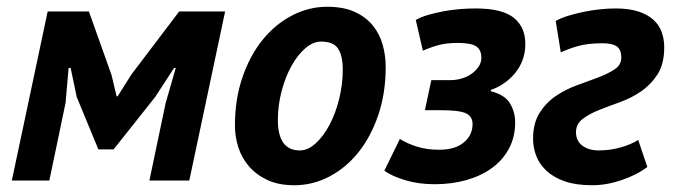

<svg xmlns="http://www.w3.org/2000/svg" viewBox="-20 -534 1994 568"><path d="M470 -229 500 -333H495L439 -247L316 -92H271L207 -247L189 -333H183L174 -230L126 0H15L121 -500H243L310 -312L325 -249H328L369 -314L510 -500H646L540 0H422Z M675 -162Q675 -241 697.5 -306Q720 -371 757.5 -417Q795 -463 844.5 -488.5Q894 -514 948 -514Q996 -514 1029 -499Q1062 -484 1082.5 -459Q1103 -434 1112 -402Q1121 -370 1121 -336Q1121 -258 1099 -193.5Q1077 -129 1040 -83Q1003 -37 954 -11.5Q905 14 851 14Q804 14 771 -1.5Q738 -17 716.5 -42Q695 -67 685 -98.5Q675 -130 675 -162ZM802 -179Q802 -89 867 -89Q891 -89 914 -110Q937 -131 955 -165Q973 -199 983.5 -242Q994 -285 994 -328Q994 -368 980.5 -389.5Q967 -411 930 -411Q906 -411 883 -391Q860 -371 842 -338.5Q824 -306 813 -264Q802 -222 802 -179Z M1237 -208 1256 -297H1314Q1330 -297 1346.5 -302Q1363 -307 1375.5 -316Q1388 -325 1396 -337Q1404 -349 1404 -363Q1404 -387 1388.5 -397Q1373 -407 1335 -407Q1302 -407 1279 -401Q1256 -395 1231 -384L1210 -475Q1226 -484 1247 -490Q1268 -496 1291.5 -500.5Q1315 -505 1339.5 -507Q1364 -509 1387 -509Q1467 -509 1501 -480.5Q1535 -452 1534 -402Q1534 -378 1526 -356.5Q1518 -335 1504 -318Q1490 -301 1471.5 -288Q1453 -275 1432 -268V-264Q1473 -254 1488.5 -228.5Q1504 -203 1504 -172Q1504 -129 1486 -95Q1468 -61 1436 -37.5Q1404 -14 1360.5 -1.5Q1317 11 1266 11Q1218 11 1178.5 -1Q1139 -13 1117 -29L1163 -123Q1183 -110 1212.5 -100.5Q1242 -91 1279 -91Q1326 -91 1352 -112.5Q1378 -134 1378 -167Q1378 -189 1359 -198.5Q1340 -208 1283 -208Z M1895 -40Q1863 -16 1818.5 -1Q1774 14 1732 14Q1684 14 1651 2.5Q1618 -9 1597 -28.5Q1576 -48 1566.5 -72.5Q1557 -97 1557 -123Q1557 -170 1576.5 -200.5Q1596 -231 1625 -250.5Q1654 -270 1687.5 -282Q1721 -294 1750 -305Q1779 -316 1798.5 -329Q1818 -342 1818 -364Q1818 -387 1805 -396.5Q1792 -406 1763 -406Q1718 -406 1689 -397.5Q1660 -389 1639 -379L1624 -472Q1640 -481 1661.5 -487.5Q1683 -494 1707 -499Q1731 -504 1755.5 -506.5Q1780 -509 1801 -509Q1841 -509 1868.5 -500Q1896 -491 1913 -475.5Q1930 -460 1937.5 -439Q1945 -418 1945 -394Q1945 -345 1925.5 -314.5Q1906 -284 1877 -264Q1848 -244 1814.5 -232Q1781 -220 1752 -208.5Q1723 -197 1703.5 -182Q1684 -167 1684 -143Q1684 -117 1703 -103Q1722 -89 1751 -89Q1785 -89 1816.5 -98Q1848 -107 1868 -120Z"/></svg>

Font: PT Sans
Style: Bold Italic
Weight: 700
Italic angle: -12°
Designer: A.Korolkova, O.Umpeleva, V.Yefimov
Foundry: ParaType Ltd
Version: Version 2.003W OFL